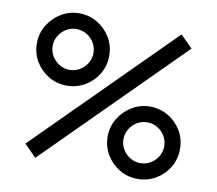

<svg xmlns="http://www.w3.org/2000/svg" viewBox="-81 -831 1064 941"><g transform="rotate(10 450.5 -360.0)"><path d="M150 0 90 -60 751 -720 811 -660ZM661 15Q611.5 15 570.8 -9.2Q530 -33.5 505.5 -74.2Q481 -115 481 -165Q481 -214 506 -255Q531 -296 572 -320.5Q613 -345 661 -345Q710.5 -345 751.5 -320.8Q792.5 -296.5 816.8 -255.8Q841 -215 841 -165Q841 -115 816.8 -74.2Q792.5 -33.5 751.5 -9.2Q710.5 15 661 15ZM661 -63.5Q688.5 -63.5 711.8 -77.5Q735 -91.5 748.8 -114.5Q762.5 -137.5 762.5 -165Q762.5 -192.5 748.8 -215.8Q735 -239 711.8 -252.8Q688.5 -266.5 661 -266.5Q633.5 -266.5 610.5 -252.8Q587.5 -239 573.5 -215.8Q559.5 -192.5 559.5 -165Q559.5 -137.5 573.5 -114.5Q587.5 -91.5 610.5 -77.5Q633.5 -63.5 661 -63.5ZM240 -375Q190.5 -375 149.5 -399.2Q108.5 -423.5 84.2 -464.2Q60 -505 60 -555Q60 -604 85 -645Q110 -686 151 -710.5Q192 -735 240 -735Q289.5 -735 330.2 -710.8Q371 -686.5 395.5 -645.8Q420 -605 420 -555Q420 -505 395.5 -464.2Q371 -423.5 330.2 -399.2Q289.5 -375 240 -375ZM240 -453.5Q267.5 -453.5 290.8 -467.5Q314 -481.5 327.8 -504.5Q341.5 -527.5 341.5 -555Q341.5 -582.5 327.8 -605.8Q314 -629 290.8 -642.8Q267.5 -656.5 240 -656.5Q212.5 -656.5 189.5 -642.8Q166.5 -629 152.5 -605.8Q138.5 -582.5 138.5 -555Q138.5 -527.5 152.5 -504.5Q166.5 -481.5 189.5 -467.5Q212.5 -453.5 240 -453.5Z"/></g></svg>

Font: Manrope ExtraLight Medium
Style: Regular
Weight: 500
Version: Version 4.504